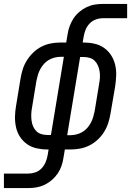

<svg xmlns="http://www.w3.org/2000/svg" viewBox="-47 -755 669 980"><path d="M-27 205V131H97Q115 131 133 125Q151 119 164.5 105Q178 91 185.5 73.5Q193 56 196 38L201 8H195Q167 8 140 2Q113 -4 91.5 -19Q70 -34 55.5 -56Q41 -78 35 -104.5Q29 -131 29.5 -159Q30 -187 35 -215L58 -355Q62 -379 69.5 -402.5Q77 -426 91 -448Q105 -470 124 -488Q143 -506 166 -517.5Q189 -529 213.5 -533.5Q238 -538 262 -538H291L298 -580Q301 -601 308.5 -621.5Q316 -642 328 -660.5Q340 -679 357.5 -694Q375 -709 395 -718.5Q415 -728 436 -731.5Q457 -735 478 -735H602V-662H478Q460 -662 442 -655.5Q424 -649 410.5 -635Q397 -621 390 -603.5Q383 -586 380 -568L375 -538H380Q408 -538 435 -532Q462 -526 483.5 -511Q505 -496 519.5 -474Q534 -452 540.5 -425.5Q547 -399 546 -371Q545 -343 541 -315L517 -175Q513 -151 505.5 -127.5Q498 -104 484.5 -82Q471 -60 451.5 -42Q432 -24 409 -12.5Q386 -1 361.5 3.5Q337 8 313 8H284L277 50Q274 71 267 91.5Q260 112 247.5 130.5Q235 149 217.5 164Q200 179 180 188.5Q160 198 139 201.5Q118 205 97 205ZM195 -66H213L279 -465H262Q247 -465 231.5 -461Q216 -457 202 -449Q188 -441 177 -428.5Q166 -416 158.5 -402Q151 -388 146.5 -373Q142 -358 139 -343L116 -203Q113 -187 112.5 -171Q112 -155 114 -139.5Q116 -124 122 -110Q128 -96 138.5 -85.5Q149 -75 164 -70.5Q179 -66 195 -66ZM296 -65H313Q328 -65 343.5 -69Q359 -73 373 -81Q387 -89 398 -101.5Q409 -114 416.5 -128Q424 -142 428.5 -157Q433 -172 436 -187L459 -327Q462 -343 463 -359Q464 -375 461.5 -390.5Q459 -406 453 -420Q447 -434 436.5 -444.5Q426 -455 411 -459.5Q396 -464 380 -464H362Z"/></svg>

Font: Iosevka Curly Slab Extended
Style: Italic
Weight: 400
Width: 7
Italic angle: -9°
Monospace: yes
Designer: Belleve Invis
Foundry: Belleve Invis
Version: Version 11.1.0; ttfautohint (v1.8.3)